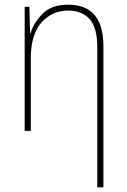

<svg xmlns="http://www.w3.org/2000/svg" viewBox="-20 -557 540 817"><path d="M420 240V-361Q420 -537 270 -537Q199 -537 161.5 -499Q124 -461 110 -416H108L105 -528H85V0H111V-307Q111 -411 156.5 -461.5Q202 -512 270 -512Q329 -512 361.5 -475.5Q394 -439 394 -355V240Z"/></svg>

Font: Noto Sans Mono UI Condensed Thin
Style: Regular
Weight: 250
Width: 3
Designer: Monotype Design team
Foundry: Monotype Imaging Inc.
Version: 1.000